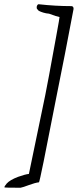

<svg xmlns="http://www.w3.org/2000/svg" viewBox="-78 -759 362 894"><path d="M101.6 -739.3Q180.7 -730.5 253.9 -730.5Q264.6 -730.5 264.6 -717.8Q264.6 -714.8 224.6 -508.8L183.6 -302.7Q107.4 89.8 103.5 89.8Q85.9 91.8 57.1 102.5Q28.3 113.3 17.6 115.2Q-57.6 115.2 -57.6 113.3Q-57.6 108.4 -46.9 95.7Q-32.2 79.1 5.9 64.5Q39.1 52.7 56.6 50.8L132.8 -316.4L150.4 -408.2Q167 -499 183.6 -589.4Q200.2 -679.7 199.2 -679.7Q186.5 -681.6 150.4 -695.3Q136.7 -696.3 124 -700.2Q111.3 -704.1 105 -707.5Q98.6 -710.9 98.6 -712.9Q98.6 -713.9 95.7 -715.8Q92.8 -717.8 92.8 -724.6Q92.8 -730.5 95.7 -734.9Q98.6 -739.3 101.6 -739.3Z"/></svg>

Font: Crimson
Style: SemiboldItalic
Weight: 600
Italic angle: -11°
Version: Version 0.8 ; ttfautohint (v1.00) -l 8 -r 50 -G 200 -x 14 -D